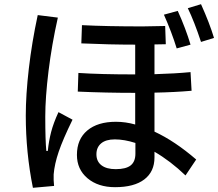

<svg xmlns="http://www.w3.org/2000/svg" viewBox="-20 -853 1041 916"><path d="M939 -833Q980 -742 1001 -672L939 -653Q907 -750 876 -814ZM823 -622Q799 -700 762 -783L828 -801Q866 -717 889 -640ZM326 -282Q280 -188 260 -129Q240 -70 236 -21Q235 6 238 34L137 43Q103 -126 103 -301Q103 -400 117.5 -525.5Q132 -651 160 -781L256 -769Q227 -640 211.5 -514Q196 -388 196 -297Q196 -183 201 -133H208Q213 -181 224 -223.5Q235 -266 259 -318ZM717 -225Q814 -180 916 -92L865 -16Q793 -85 717 -129V-102Q717 -34 668.5 3Q620 40 529 40Q448 40 397.5 -2.5Q347 -45 347 -114Q347 -189 396.5 -230.5Q446 -272 533 -272Q579 -272 625 -259V-410Q485 -410 351 -416L354 -505Q458 -498 625 -498V-640Q503 -640 368 -646L371 -733Q490 -727 660 -727Q694 -727 768 -729L771 -642L717 -641V-499Q818 -502 889 -509L894 -420Q816 -413 717 -411ZM626 -171Q573 -188 528 -188Q485 -188 462.5 -169Q440 -150 440 -117Q440 -83 464 -64.5Q488 -46 532 -46Q581 -46 603.5 -64Q626 -82 626 -120Z"/></svg>

Font: IBM Plex Sans JP Medium
Style: Regular
Weight: 500
Designer: Mike Abbink; Paul van der Laan; Pieter van Rosmalen; Wujin Sim; Yejin Wi; Jinhee Kim; Boomi Park; Yona Kim; Kichan Ma
Foundry: Sandoll Inc.
Version: Version 1.001